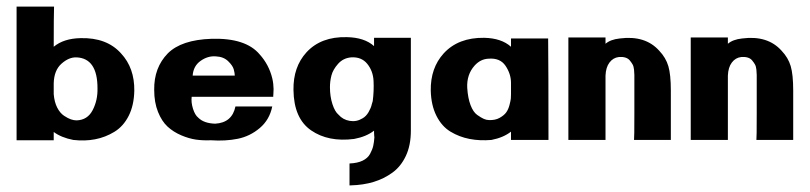

<svg xmlns="http://www.w3.org/2000/svg" viewBox="-20 -422 2442 579"><path d="M211 -59Q244 -60 259.5 -90Q275 -120 274 -156Q274 -246 211 -249Q188 -250 165.5 -230Q143 -210 142 -171Q142 -167 142 -155.5Q142 -144 142 -138Q144 -114 152.5 -97.5Q161 -81 173 -73Q185 -65 194 -62Q203 -59 211 -59ZM345 -261Q386 -217 385 -148Q384 -104 368 -72.5Q352 -41 325 -24.5Q298 -8 267 -2Q236 4 201 0Q165 -7 142 -24Q142 -20 142 -15.5Q142 -11 142 -6Q142 -1 142 1H30Q30 -51 30 -209.5Q30 -368 30 -402H143Q142 -375 142 -281Q172 -306 223 -307Q302 -309 345 -261Z M631 -252Q607 -254 585 -238.5Q563 -223 561 -194H688Q688 -201 685 -212.5Q682 -224 668 -237.5Q654 -251 631 -252ZM690 -101H801Q793 -61 763.5 -36Q734 -11 697 -3.5Q660 4 616 1Q592 2 571 -1Q550 -4 526.5 -14Q503 -24 485.5 -40Q468 -56 456.5 -84.5Q445 -113 445 -151Q444 -218 486 -261Q527 -302 618 -305Q721 -308 763 -258Q791 -227 801 -186Q803 -178 804 -169Q805 -160 805 -153.5Q805 -147 804.5 -141Q804 -135 804 -132V-130H558Q556 -113 562 -94Q568 -75 578 -67Q595 -50 629 -49Q680 -52 690 -101Z M1104 -117Q1108 -148 1106.5 -178Q1105 -208 1087.5 -229.5Q1070 -251 1039 -249Q1015 -247 999.5 -229.5Q984 -212 979.5 -194.5Q975 -177 975 -159Q975 -131 982.5 -108Q990 -85 1001 -76Q1014 -61 1034.5 -57.5Q1055 -54 1073 -65Q1084 -71 1091.5 -84Q1099 -97 1101 -107ZM1219 -308Q1219 -275 1219 -212.5Q1219 -150 1219 -89.5Q1219 -29 1219 -28Q1219 16 1204 48Q1189 80 1163.5 98.5Q1138 117 1107 126.5Q1076 136 1038 137Q1037 137 1034 137V71Q1058 70 1073.5 62.5Q1089 55 1096 42Q1103 29 1105.5 18Q1108 7 1109 -8Q1109 -8 1108.5 -12.5Q1108 -17 1108 -21.5Q1108 -26 1108 -28Q1085 -10 1048 -3Q970 7 918 -29Q866 -65 865 -151Q864 -220 904 -264Q948 -312 1026 -310Q1079 -309 1108 -283Q1108 -302 1108 -308Z M1454 -60Q1473 -59 1486.5 -66.5Q1500 -74 1506.5 -83Q1513 -92 1516.5 -105.5Q1520 -119 1520.5 -125Q1521 -131 1521 -138Q1521 -152 1521 -172Q1521 -199 1504.5 -223.5Q1488 -248 1453 -245Q1429 -244 1411 -224Q1387 -197 1389 -157Q1391 -126 1399 -105Q1407 -84 1419 -75.5Q1431 -67 1439 -63.5Q1447 -60 1454 -60ZM1521 -306H1633Q1634 -212 1634 0H1521Q1521 -7 1521 -25Q1498 -7 1462 0Q1427 3 1396 -3Q1365 -9 1338.5 -25Q1312 -41 1296 -73Q1280 -105 1279 -149Q1278 -217 1318 -261Q1362 -309 1440 -308Q1492 -307 1521 -281Q1521 -302 1521 -306Z M1968 -269Q1988 -248 1995.5 -222.5Q2003 -197 2003 -149Q2003 -147 2003 -74Q2003 -1 2003 0H1892Q1893 -3 1893 -81Q1893 -159 1893 -166Q1893 -168 1893 -179Q1893 -190 1893 -196Q1893 -202 1892 -212Q1891 -222 1887.5 -228Q1884 -234 1879 -240Q1874 -246 1865.5 -248.5Q1857 -251 1846 -250Q1829 -248 1818 -233.5Q1807 -219 1806 -194Q1806 -51 1806 0H1694Q1694 -127 1694 -309H1806Q1806 -307 1806 -300Q1806 -293 1806 -290Q1821 -303 1849 -306Q1926 -316 1968 -269Z M2337 -269Q2357 -248 2364.5 -222.5Q2372 -197 2372 -149Q2372 -147 2372 -74Q2372 -1 2372 0H2261Q2262 -3 2262 -81Q2262 -159 2262 -166Q2262 -168 2262 -179Q2262 -190 2262 -196Q2262 -202 2261 -212Q2260 -222 2256.5 -228Q2253 -234 2248 -240Q2243 -246 2234.5 -248.5Q2226 -251 2215 -250Q2198 -248 2187 -233.5Q2176 -219 2175 -194Q2175 -51 2175 0H2063Q2063 -127 2063 -309H2175Q2175 -307 2175 -300Q2175 -293 2175 -290Q2190 -303 2218 -306Q2295 -316 2337 -269Z"/></svg>

Font: RIT Keram
Style: Bold
Weight: 700
Designer: Sanesh MV
Version: Version 1.0